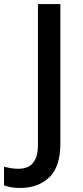

<svg xmlns="http://www.w3.org/2000/svg" viewBox="-97 -734 409 951"><path d="M2 197Q-23 197 -42.5 193.5Q-62 190 -77 184V92Q-61 96 -43 99Q-25 102 -5 102Q21 102 42.5 92Q64 82 77.5 56Q91 30 91 -18V-714H202V-23Q202 92 147 144.5Q92 197 2 197Z"/></svg>

Font: Noto Kufi Arabic Medium
Style: Regular
Weight: 500
Designer: Monotype Design Team, David Williams, Khaled Hosny
Foundry: Google LLC
Version: Version 2.109; ttfautohint (v1.8.4.7-5d5b)